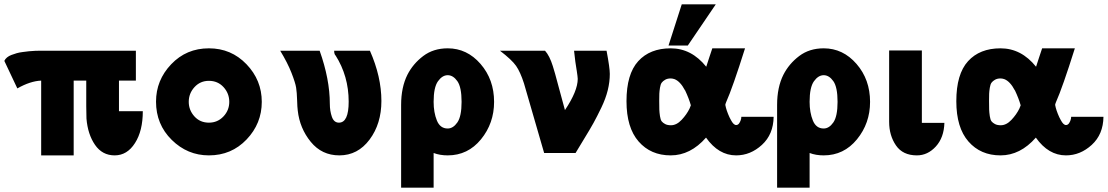

<svg xmlns="http://www.w3.org/2000/svg" viewBox="-39 -706 5112 886"><path d="M-19 -425Q-15 -434 -6.5 -441Q2 -448 14 -452.5Q26 -457 38 -460.5Q50 -464 66.5 -466Q83 -468 95 -469.5Q107 -471 124 -471.5Q141 -472 149.5 -472Q158 -472 172.5 -472Q187 -472 189 -472H588V-334H510V-193H547H620Q620 -102 584 -46Q548 11 490 11Q433 11 399.5 -37.5Q366 -86 360 -159Q359 -177 359 -215V-334H301V11H151V-334Q101 -332 41 -298Z M681 -237Q681 -336 751 -409.5Q821 -483 925 -483Q1028 -483 1098.5 -409.5Q1169 -336 1169 -236Q1169 -136 1099 -62.5Q1029 11 925 11Q826 11 753.5 -60.5Q681 -132 681 -237ZM832 -236Q832 -198 858 -169Q884 -140 925 -140Q965 -140 992 -168.5Q1019 -197 1019 -236Q1019 -275 992.5 -304Q966 -333 925 -333Q885 -333 858.5 -304Q832 -275 832 -236Z M1254 -472H1436Q1483 -340 1483 -227Q1483 -194 1492.5 -167Q1502 -140 1525 -140Q1570 -140 1570 -237Q1570 -355 1509 -451V-450Q1503 -457 1503 -472H1668Q1721 -352 1721 -240Q1721 -135 1666.5 -62Q1612 11 1527 11Q1446 11 1395 -51.5Q1344 -114 1335 -196Q1333 -210 1332 -244.5Q1331 -279 1327.5 -301.5Q1324 -324 1306 -370Q1288 -416 1254 -472Z M1812 160V-222Q1812 -303 1841 -361Q1867 -412 1914 -447.5Q1961 -483 2027 -483Q2116 -483 2178.5 -411Q2241 -339 2241 -236Q2241 -137 2180.5 -63Q2120 11 2027 11Q1991 11 1962 0V160ZM1962 -236Q1962 -187 1977 -150Q1992 -113 2027 -113Q2052 -113 2071.5 -141Q2091 -169 2091 -236Q2091 -304 2071.5 -331.5Q2052 -359 2027 -359Q2002 -359 1982 -331Q1962 -303 1962 -236Z M2268 -472H2476Q2497 -449 2512 -401Q2520 -377 2538 -308.5Q2556 -240 2568 -198Q2627 -286 2627 -342Q2627 -350 2622 -383V-382Q2616 -415 2610 -472H2760Q2775 -393 2775 -365Q2775 -328 2765.5 -289.5Q2756 -251 2736 -209.5Q2716 -168 2700 -139Q2684 -110 2656 -64.5Q2628 -19 2617 0H2472L2379 -321Q2362 -374 2342.5 -402Q2323 -430 2268 -472Z M3046 -496 3107 -686H3264L3135 -496ZM2852 -239Q2852 -364 2906 -423.5Q2960 -483 3056 -483Q3152 -483 3220 -398Q3224 -412 3234 -441Q3244 -470 3248 -483H3399Q3342 -302 3312 -235Q3308 -225 3308 -222Q3308 -220 3311 -208.5Q3314 -197 3320.5 -180.5Q3327 -164 3334 -152Q3346 -129 3358 -129Q3367 -129 3373 -138.5Q3379 -148 3381 -158L3382 -167H3531Q3530 -86 3477 -37.5Q3424 11 3358 11Q3277 11 3219 -71Q3147 11 3056 11Q2964 11 2908 -53Q2852 -117 2852 -239ZM3003 -241Q3003 -213 3003.5 -200Q3004 -187 3006.5 -170Q3009 -153 3014.5 -146Q3020 -139 3030.5 -133.5Q3041 -128 3057 -128Q3083 -128 3106.5 -153Q3130 -178 3143 -205Q3147 -216 3149 -220Q3140 -252 3122 -290V-289Q3100 -331 3073 -341Q3064 -344 3056 -344Q3041 -344 3030.5 -338Q3020 -332 3014.5 -324.5Q3009 -317 3006.5 -301Q3004 -285 3003.5 -274Q3003 -263 3003 -241Z M3547 160V-222Q3547 -303 3576 -361Q3602 -412 3649 -447.5Q3696 -483 3762 -483Q3851 -483 3913.5 -411Q3976 -339 3976 -236Q3976 -137 3915.5 -63Q3855 11 3762 11Q3726 11 3697 0V160ZM3697 -236Q3697 -187 3712 -150Q3727 -113 3762 -113Q3787 -113 3806.5 -141Q3826 -169 3826 -236Q3826 -304 3806.5 -331.5Q3787 -359 3762 -359Q3737 -359 3717 -331Q3697 -303 3697 -236Z M4064 -144V-473H4215V-181V-139H4284H4319Q4317 -71 4279.5 -30Q4242 11 4192 11Q4127 11 4095.5 -35Q4064 -81 4064 -144Z M4374 -239Q4374 -364 4428 -423.5Q4482 -483 4578 -483Q4674 -483 4742 -398Q4746 -412 4756 -441Q4766 -470 4770 -483H4921Q4864 -302 4834 -235Q4830 -225 4830 -222Q4830 -220 4833 -208.5Q4836 -197 4842.5 -180.5Q4849 -164 4856 -152Q4868 -129 4880 -129Q4889 -129 4895 -138.5Q4901 -148 4903 -158L4904 -167H5053Q5052 -86 4999 -37.5Q4946 11 4880 11Q4799 11 4741 -71Q4669 11 4578 11Q4486 11 4430 -53Q4374 -117 4374 -239ZM4525 -241Q4525 -213 4525.5 -200Q4526 -187 4528.5 -170Q4531 -153 4536.5 -146Q4542 -139 4552.5 -133.5Q4563 -128 4579 -128Q4605 -128 4628.5 -153Q4652 -178 4665 -205Q4669 -216 4671 -220Q4662 -252 4644 -290V-289Q4622 -331 4595 -341Q4586 -344 4578 -344Q4563 -344 4552.5 -338Q4542 -332 4536.5 -324.5Q4531 -317 4528.5 -301Q4526 -285 4525.5 -274Q4525 -263 4525 -241Z"/></svg>

Font: Coval
Style: Black
Weight: 1000
Foundry: Context Ltd
Version: Version 001.000